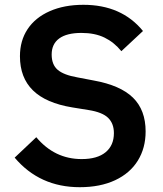

<svg xmlns="http://www.w3.org/2000/svg" viewBox="-20 -766 678 799"><path d="M41 -110 131 -195Q207 -104 320 -104Q385 -104 419.5 -132.5Q454 -161 454 -212Q454 -252 430 -275.5Q406 -299 349 -308L281 -319Q171 -337 117 -390Q63 -443 63 -532Q63 -597 95 -645Q127 -693 187 -719.5Q247 -746 327 -746Q486 -746 575 -637L485 -553Q455 -590 415 -609.5Q375 -629 319 -629Q258 -629 226.5 -606Q195 -583 195 -539Q195 -497 220 -475.5Q245 -454 302 -444L370 -431Q481 -411 533.5 -359.5Q586 -308 586 -219Q586 -150 553.5 -97.5Q521 -45 459 -16Q397 13 312 13Q145 13 41 -110Z"/></svg>

Font: IBM Plex Sans JP SemiBold
Style: Regular
Weight: 600
Designer: Mike Abbink; Paul van der Laan; Pieter van Rosmalen; Wujin Sim; Yejin Wi; Jinhee Kim; Boomi Park; Yona Kim; Kichan Ma
Foundry: Sandoll Inc.
Version: Version 1.001